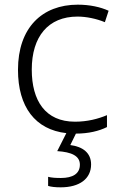

<svg xmlns="http://www.w3.org/2000/svg" viewBox="-20 -562 516 822"><path d="M370 142C370 92 334 66 281 59L305 10C359 10 404 -1 438 -18V-69C400 -53 354 -41 301 -41C174 -41 116 -131 116 -264C116 -405 186 -491 312 -491C349 -491 393 -482 429 -467L445 -516C410 -532 364 -542 313 -542C160 -542 57 -443 57 -263C57 -104 131 -7 264 8L225 85C286 89 322 105 322 143C322 182 291 200 241 200C219 200 201 199 186 195V234C199 238 217 240 240 240C321 240 370 203 370 142Z"/></svg>

Font: Noto Sans Bengali Light
Style: Regular
Weight: 300
Designer: Jelle Bosma - Monotype Design Team
Foundry: Monotype Imaging Inc.
Version: Version 2.003